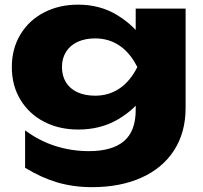

<svg xmlns="http://www.w3.org/2000/svg" viewBox="-20 -608 856 810"><path d="M552.5 -240.9 559.4 -265.4V-408.2L552.5 -428.9V-571.8H763V-152.3Q763 -48.9 714.1 26.6Q665.2 102.1 576 141.8Q486.7 181.6 368 181.6Q289.8 181.6 222 161.6Q154.3 141.6 85.9 99.9V-58.1Q145.8 -13.4 214.2 8.1Q282.6 29.6 354.8 29.6Q453.3 29.6 502.9 -12.5Q552.5 -54.5 552.5 -144.2ZM29.9 -325Q29.9 -402.7 66.2 -462.7Q102.5 -522.7 166 -555.6Q229.5 -588.4 309.7 -588.4Q403.6 -588.4 476.6 -543Q549.6 -497.5 589.2 -434.3Q628.8 -371.1 628.8 -322.7Q628.8 -270.3 589.5 -208.6Q550.3 -146.9 477.4 -104.2Q404.6 -61.5 309.7 -61.5Q229.5 -61.5 166 -94.4Q102.5 -127.2 66.2 -187.3Q29.9 -247.3 29.9 -325ZM559.4 -325Q528.4 -386.1 483.5 -416Q438.6 -446 381.5 -446Q338.8 -446 307.1 -431.2Q275.3 -416.3 258.4 -389Q241.4 -361.7 241.4 -325Q241.4 -288.3 258.1 -261Q274.7 -233.7 306.4 -219Q338.2 -204.3 381.5 -204.3Q438.9 -204.3 484 -234.6Q529 -264.9 559.4 -325Z"/></svg>

Font: Unbounded Variable
Style: Regular
Weight: 400
Designer: Luke Prowse, Jean-Baptiste Morizot, Fátima Lázaro, Florian Runge
Foundry: NaN
Version: Version 1.600;FEAKit 1.0